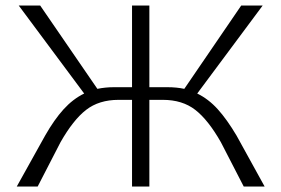

<svg xmlns="http://www.w3.org/2000/svg" viewBox="-20 -678 1023 698"><path d="M942 0H866L783 -161Q737 -242 690 -278.5Q643 -315 572 -315H523V0H460V-315H411Q340 -315 293 -278.5Q246 -242 200 -161L117 0H41L144 -185Q177 -243 211 -280.5Q245 -318 286 -338L48 -658H126L334 -355Q363 -361 394 -361H460V-658H523V-361H589Q622 -361 650 -355L857 -658H935L697 -338Q738 -318 771.5 -281Q805 -244 840 -185Z"/></svg>

Font: Ysabeau Semilight
Style: Regular
Weight: 300
Designer: Christian Thalmann (Catharsis Fonts)
Version: Version 0.003